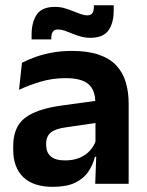

<svg xmlns="http://www.w3.org/2000/svg" viewBox="-20 -695 556 726"><path d="M340 0 344.5 -120 341 -131V-284.5L340.5 -306.5Q340.5 -354.5 314.2 -377Q288 -399.5 228.5 -399.5Q178 -399.5 133.8 -386.2Q89.5 -373 52 -355.5L63 -457.5Q85 -469 113.2 -479.2Q141.5 -489.5 176.5 -496Q211.5 -502.5 252 -502.5Q312 -502.5 353.5 -488.2Q395 -474 419.8 -447.5Q444.5 -421 455.5 -384.2Q466.5 -347.5 466.5 -303V0ZM179.5 11.5Q106.5 11.5 68.2 -25Q30 -61.5 30 -129V-143Q30 -214.5 74 -248.8Q118 -283 213.5 -296L352.5 -315L360 -232.5L232 -214Q190 -208.5 172.2 -194Q154.5 -179.5 154.5 -151.5V-146.5Q154.5 -119 171.8 -103.8Q189 -88.5 226 -88.5Q259 -88.5 282.5 -99Q306 -109.5 321.2 -126.8Q336.5 -144 343 -165.5L361 -102H339Q331 -70.5 313.2 -44.8Q295.5 -19 263.5 -3.8Q231.5 11.5 179.5 11.5ZM321.5 -552Q303.5 -552 286.8 -556.5Q270 -561 254.5 -567.5Q239 -574 225 -578.8Q211 -583.5 199.5 -583.5Q185.5 -583.5 179.8 -575.2Q174 -567 174 -550.5V-546H99.5V-564Q99.5 -611.5 119.2 -640.2Q139 -669 188 -669Q207 -669 224 -664Q241 -659 256.2 -652.8Q271.5 -646.5 285 -641.8Q298.5 -637 310 -637Q324 -637 329.5 -645.5Q335 -654 335 -670V-675H410V-655.5Q410 -608 390 -580Q370 -552 321.5 -552Z"/></svg>

Font: Anek Odia Medium SemiBold
Style: Regular
Weight: 600
Version: Version 1.003